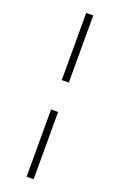

<svg xmlns="http://www.w3.org/2000/svg" viewBox="-173 -811 623 1001"><g transform="rotate(20 139.0 -310.5)"><path d="M120 -765H159V-392H120ZM120 -229H159V144H120Z"/></g></svg>

Font: Roboto Serif Thin
Style: Regular
Weight: 250
Designer: Greg Gazdowicz
Foundry: Commercial Type
Version: Version 1.004